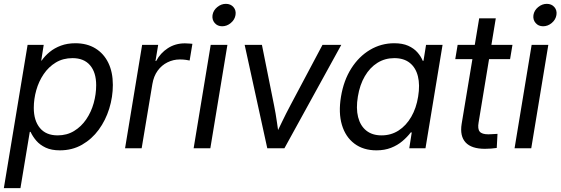

<svg xmlns="http://www.w3.org/2000/svg" viewBox="-29 -759 2870 983"><path d="M-9.3 204.1 112.3 -529.3H194.8L182.1 -448.7H184.1Q200.7 -472.7 225.3 -492.9Q250 -513.2 283 -525.4Q315.9 -537.6 356.9 -537.6Q416.5 -537.6 459.5 -511.2Q502.4 -484.9 525.6 -437.3Q548.8 -389.6 548.8 -324.2Q548.8 -262.7 530.3 -202.9Q511.7 -143.1 476.6 -95Q441.4 -46.9 391.1 -18.1Q340.8 10.7 277.3 10.7Q234.4 10.7 204.8 -3.2Q175.3 -17.1 156.7 -38.8Q138.2 -60.5 127.4 -84H123.5L75.7 204.1ZM266.1 -65.9Q313.5 -65.9 350.3 -88.4Q387.2 -110.8 412.6 -148.2Q438 -185.5 450.7 -231.2Q463.4 -276.9 463.4 -322.8Q463.4 -388.2 432.1 -424.8Q400.9 -461.4 342.3 -461.4Q293.9 -461.4 256.8 -439Q219.7 -416.5 194.6 -379.4Q169.4 -342.3 156.7 -297.1Q144 -252 144 -206.5Q144 -141.6 175.3 -103.8Q206.5 -65.9 266.1 -65.9Z M611.3 0 698.7 -529.3H780.8L767.1 -446.8H770.5Q792 -487.3 830.3 -512.2Q868.7 -537.1 917.5 -537.1Q927.7 -537.1 939 -536.1Q950.2 -535.2 956.1 -534.7L941.9 -449.2Q936.5 -450.7 922.6 -452.6Q908.7 -454.6 891.6 -454.6Q858.4 -454.6 828.6 -439.9Q798.8 -425.3 778.3 -397.2Q757.8 -369.1 751 -328.1L696.3 0Z M962.4 0 1049.8 -529.3H1135.3L1047.9 0ZM1108.4 -624.5Q1084.5 -624.5 1070.1 -641.4Q1055.7 -658.2 1059.1 -682.1Q1063 -706.1 1083.3 -722.7Q1103.5 -739.3 1127.4 -739.3Q1151.9 -739.3 1166.3 -722.7Q1180.7 -706.1 1176.8 -682.1Q1172.9 -658.2 1152.8 -641.4Q1132.8 -624.5 1108.4 -624.5Z M1339.4 0 1223.6 -529.3H1312L1374 -220.2Q1382.8 -177.2 1388.7 -134.5Q1394.5 -91.8 1400.9 -50.3H1374Q1394 -91.8 1414.6 -134.5Q1435.1 -177.2 1458 -220.2L1622.1 -529.3H1718.3L1427.2 0Z M1898.4 10.7Q1831.1 10.7 1785.4 -23.7Q1739.7 -58.1 1721.4 -119.9Q1703.1 -181.6 1716.8 -264.2Q1730.5 -347.2 1769.3 -408.4Q1808.1 -469.7 1865.2 -503.7Q1922.4 -537.6 1989.3 -537.6Q2031.7 -537.6 2060.8 -524.7Q2089.8 -511.7 2107.9 -491.2Q2126 -470.7 2135.3 -447.8H2139.2L2152.3 -529.3H2236.8L2149.4 0H2066.4L2079.1 -81.1H2074.2Q2055.7 -57.1 2030.8 -36.1Q2005.9 -15.1 1972.9 -2.2Q1939.9 10.7 1898.4 10.7ZM1924.3 -65.9Q1973.1 -65.9 2011.7 -90.8Q2050.3 -115.7 2076.4 -160.6Q2102.5 -205.6 2111.8 -264.6Q2121.6 -324.2 2110.6 -368.4Q2099.6 -412.6 2069.1 -437Q2038.6 -461.4 1989.7 -461.4Q1941.9 -461.4 1903.3 -437.3Q1864.7 -413.1 1838.9 -368.9Q1813 -324.7 1803.2 -264.6Q1793 -204.1 1804.4 -159.4Q1815.9 -114.7 1846.4 -90.3Q1877 -65.9 1924.3 -65.9Z M2594.7 -529.3 2582.5 -456.1H2301.8L2314 -529.3ZM2424.3 -665H2509.3L2421.4 -132.3Q2415.5 -99.1 2427 -85.2Q2438.5 -71.3 2471.2 -71.3Q2481 -71.3 2494.1 -72.3Q2507.3 -73.2 2518.1 -73.7L2514.2 -1.5Q2501 0.5 2484.9 1.7Q2468.8 2.9 2453.6 2.9Q2384.8 2.9 2354.7 -29.8Q2324.7 -62.5 2334.5 -124.5Z M2605.5 0 2692.9 -529.3H2778.3L2690.9 0ZM2751.5 -624.5Q2727.5 -624.5 2713.1 -641.4Q2698.7 -658.2 2702.1 -682.1Q2706.1 -706.1 2726.3 -722.7Q2746.6 -739.3 2770.5 -739.3Q2794.9 -739.3 2809.3 -722.7Q2823.7 -706.1 2819.8 -682.1Q2815.9 -658.2 2795.9 -641.4Q2775.9 -624.5 2751.5 -624.5Z"/></svg>

Font: Inter 24pt
Style: Italic
Weight: 400
Italic angle: -9.3988°
Designer: Rasmus Andersson
Foundry: rsms
Version: Version 4.001;git-66647c0bb